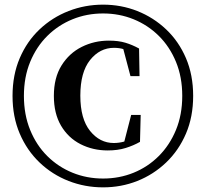

<svg xmlns="http://www.w3.org/2000/svg" viewBox="-20 -787 885 827"><path d="M424 20Q346 20 275.5 -7.5Q205 -35 150.5 -87Q96 -139 65 -211.5Q34 -284 34 -374Q34 -464 65 -536.5Q96 -609 150.5 -660.5Q205 -712 275.5 -739.5Q346 -767 424 -767Q502 -767 571.5 -739.5Q641 -712 695.5 -660.5Q750 -609 781 -536.5Q812 -464 812 -374Q812 -284 781 -211.5Q750 -139 695.5 -87Q641 -35 571.5 -7.5Q502 20 424 20ZM424 -18Q494 -18 555.5 -43Q617 -68 664 -115Q711 -162 738 -227.5Q765 -293 765 -374Q765 -455 738 -520.5Q711 -586 664 -632.5Q617 -679 555.5 -704Q494 -729 424 -729Q354 -729 292.5 -704Q231 -679 184 -632.5Q137 -586 110 -520.5Q83 -455 83 -374Q83 -293 110 -227Q137 -161 184 -114.5Q231 -68 292.5 -43Q354 -18 424 -18ZM444 -139Q380 -139 327 -166Q274 -193 243 -245.5Q212 -298 212 -374Q212 -452 245 -505Q278 -558 332 -585Q386 -612 449 -612Q490 -612 520 -603Q550 -594 579 -578L581 -459H542L506 -595L557 -551Q535 -568 515 -574.5Q495 -581 471 -581Q410 -581 368 -528.5Q326 -476 326 -375Q326 -275 368 -223Q410 -171 470 -171Q493 -171 516 -177.5Q539 -184 561 -201L511 -160L545 -292H586L583 -176Q555 -160 521 -149.5Q487 -139 444 -139Z"/></svg>

Font: Noto Serif TC ExtraLight Black
Style: Regular
Weight: 900
Version: Version 2.003-H1;hotconv 1.1.1;makeotfexe 2.6.0